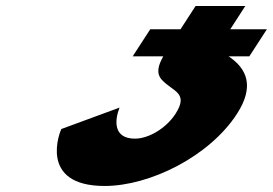

<svg xmlns="http://www.w3.org/2000/svg" viewBox="-20 -618 905 637"><path d="M376.6 -261C359.7 -218 355.8 -158 427.8 -158C472.8 -158 530.9 -192 562 -240C607.9 -311 552.9 -314 517.1 -353C497.4 -374.9 504.6 -400.7 521.6 -431H420.2L478.5 -521H579L628.8 -598H793.8L744 -521H865.5L807.2 -431H738.6C799.2 -390.3 825.4 -331.8 766 -240C674.6 -99 477.2 -1 327.2 -1C104.2 -1 180.3 -185 183.6 -190Z"/></svg>

Font: Hussar
Style: BdWodka
Weight: 700
Foundry: Cannot Into Space Fonts
Version: Version 2.00